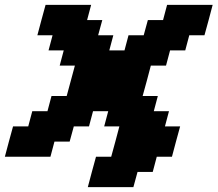

<svg xmlns="http://www.w3.org/2000/svg" viewBox="-20 -645 895 790"><path d="M341.3 125H528.8L545.9 62.5H608.4L625 0H687.5Q692.9 -21 704.1 -62.5Q715.3 -104 721.2 -125H658.7L675.3 -187.5H612.8L629.4 -250H566.9Q572.8 -270.5 584 -312.3Q595.2 -354 600.6 -375H663.1L679.7 -437.5H742.2L758.8 -500H821.3Q827.1 -520.5 838.4 -562.3Q849.6 -604 855 -625H667.5L650.9 -562.5H588.4L571.3 -500H508.8L492.2 -437.5H429.7L446.3 -500H383.8L400.9 -562.5H338.4L355 -625H167.5Q161.6 -604 150.4 -562.3Q139.2 -520.5 133.8 -500H196.3L179.7 -437.5H242.2L225.6 -375H288.1Q282.7 -354 271.2 -312.3Q259.8 -270.5 254.4 -250H191.9L175.3 -187.5H112.8L96.2 -125H33.7Q27.8 -104 16.6 -62.5Q5.4 -21 0 0H187.5L204.1 -62.5H266.6L283.7 -125H346.2L362.8 -187.5H425.3L408.7 -125H471.2Q465.8 -104 454.6 -62.5Q443.4 -21 437.5 0H375Q369.1 21 357.9 62.5Q346.7 104 341.3 125Z"/></svg>

Font: Faithful 32x
Style: SemiboldOblique
Weight: 400
Foundry: Faithful Resource Pack
Version: Version 1.0; January 27, 2023